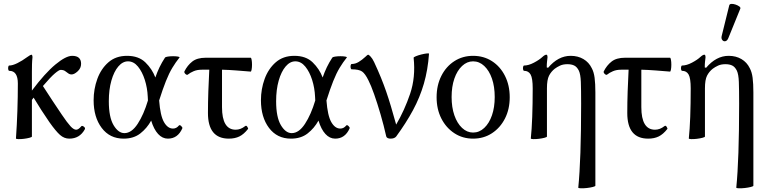

<svg xmlns="http://www.w3.org/2000/svg" viewBox="-20 -719 4031 1011"><path d="M64 10Q69 -60 71.5 -134.5Q74 -209 74 -279Q74 -346 29 -346Q25 -346 23.5 -353Q22 -360 23.5 -367Q25 -374 29 -374Q46 -374 71.5 -386.5Q97 -399 124 -419Q141 -431 145 -431Q151 -431 151 -417Q149 -399 148.5 -380Q148 -361 148 -342V-242Q217 -334 272 -379.5Q327 -425 360 -425Q407 -425 407 -383Q407 -360 389 -343.5Q371 -327 357 -327Q347 -327 339 -333Q331 -339 322.5 -345Q314 -351 299 -351Q291 -351 269 -332.5Q247 -314 206 -266Q231 -227 256.5 -188.5Q282 -150 305 -116Q334 -73 351 -54.5Q368 -36 381 -36Q393 -36 408 -54Q412 -59 421.5 -52Q431 -45 426 -37Q399 11 345 11Q318 11 296 -8.5Q274 -28 240 -76Q218 -108 197 -140.5Q176 -173 157 -205Q152 -199 148 -193V0Q148 3 135 6.5Q122 10 105.5 12Q89 14 76.5 13.5Q64 13 64 10Z M631 11Q558 11 515.5 -45.5Q473 -102 473 -191Q473 -250 492.5 -303.5Q512 -357 551 -391Q590 -425 649 -425Q710 -425 745.5 -390.5Q781 -356 798 -311Q808 -340 820 -365Q832 -390 849 -416Q851 -419 863.5 -421Q876 -423 891.5 -423Q907 -423 917.5 -421Q928 -419 925 -416Q905 -391 887.5 -362Q870 -333 853.5 -291.5Q837 -250 818 -190Q824 -110 843.5 -76Q863 -42 891 -42Q909 -42 922 -58Q926 -63 934 -55.5Q942 -48 940 -43Q916 11 864 11Q835 11 812.5 -13.5Q790 -38 776 -84Q754 -44 719 -16.5Q684 11 631 11ZM553 -186Q553 -102 578 -60Q603 -18 635 -18Q673 -18 705 -67Q737 -116 759 -190Q758 -199 758 -210Q756 -256 742.5 -298.5Q729 -341 706.5 -368.5Q684 -396 654 -396Q626 -396 603 -369Q580 -342 566.5 -294.5Q553 -247 553 -186Z M1185 11Q1075 11 1075 -124Q1075 -180 1077 -237.5Q1079 -295 1082 -352H1043Q1018 -352 999.5 -344Q981 -336 970 -327Q965 -322 957 -329Q949 -336 951 -343Q967 -375 992.5 -395Q1018 -415 1063 -415H1300Q1303 -415 1305 -404Q1307 -393 1307 -378.5Q1307 -364 1305 -353Q1303 -342 1300 -342Q1262 -345 1224.5 -348Q1187 -351 1149 -352V-155Q1149 -36 1221 -36Q1247 -36 1271 -55Q1277 -60 1282.5 -51Q1288 -42 1286 -40Q1264 -12 1240.5 -0.5Q1217 11 1185 11Z M1512 11Q1439 11 1396.5 -45.5Q1354 -102 1354 -191Q1354 -250 1373.5 -303.5Q1393 -357 1432 -391Q1471 -425 1530 -425Q1591 -425 1626.5 -390.5Q1662 -356 1679 -311Q1689 -340 1701 -365Q1713 -390 1730 -416Q1732 -419 1744.5 -421Q1757 -423 1772.5 -423Q1788 -423 1798.5 -421Q1809 -419 1806 -416Q1786 -391 1768.5 -362Q1751 -333 1734.5 -291.5Q1718 -250 1699 -190Q1705 -110 1724.5 -76Q1744 -42 1772 -42Q1790 -42 1803 -58Q1807 -63 1815 -55.5Q1823 -48 1821 -43Q1797 11 1745 11Q1716 11 1693.5 -13.5Q1671 -38 1657 -84Q1635 -44 1600 -16.5Q1565 11 1512 11ZM1434 -186Q1434 -102 1459 -60Q1484 -18 1516 -18Q1554 -18 1586 -67Q1618 -116 1640 -190Q1639 -199 1639 -210Q1637 -256 1623.5 -298.5Q1610 -341 1587.5 -368.5Q1565 -396 1535 -396Q1507 -396 1484 -369Q1461 -342 1447.5 -294.5Q1434 -247 1434 -186Z M2036 11Q2029 11 2022.5 8.5Q2016 6 2014 0Q2001 -58 1984 -116.5Q1967 -175 1950 -223Q1933 -271 1920 -296Q1903 -331 1886.5 -342.5Q1870 -354 1832 -354Q1828 -354 1826.5 -361Q1825 -368 1826.5 -375Q1828 -382 1832 -382Q1851 -382 1869 -393Q1887 -404 1903 -419Q1915 -431 1919 -431Q1922 -431 1931.5 -421Q1941 -411 1950 -392Q1971 -347 1986 -310Q2001 -273 2013.5 -237Q2026 -201 2038.5 -159Q2051 -117 2066 -63Q2110 -138 2139.5 -225Q2169 -312 2158 -415Q2158 -418 2170 -423Q2182 -428 2198 -432Q2214 -436 2226.5 -437.5Q2239 -439 2239 -436Q2233 -351 2212 -278.5Q2191 -206 2154.5 -138.5Q2118 -71 2066 0Q2057 11 2036 11Z M2471 11Q2416 11 2372.5 -17.5Q2329 -46 2304 -95Q2279 -144 2279 -207Q2279 -270 2304 -319.5Q2329 -369 2372.5 -397Q2416 -425 2471 -425Q2527 -425 2570.5 -397Q2614 -369 2639 -319.5Q2664 -270 2664 -207Q2664 -144 2639 -95Q2614 -46 2570.5 -17.5Q2527 11 2471 11ZM2471 -21Q2504 -21 2530 -45.5Q2556 -70 2570.5 -112Q2585 -154 2585 -208Q2585 -263 2570.5 -305Q2556 -347 2530 -371.5Q2504 -396 2471 -396Q2439 -396 2413 -371.5Q2387 -347 2372.5 -305Q2358 -263 2358 -208Q2358 -154 2372.5 -112Q2387 -70 2413 -45.5Q2439 -21 2471 -21Z M3025 269Q3040 120 3040 -173Q3040 -247 3038.5 -287.5Q3037 -328 3028 -347Q3018 -367 3003.5 -374Q2989 -381 2968 -381Q2945 -381 2929 -373.5Q2913 -366 2901 -357Q2882 -342 2871 -320.5Q2860 -299 2860 -254V0Q2860 3 2847 6.5Q2834 10 2817 12Q2800 14 2787.5 13.5Q2775 13 2775 10Q2780 -36 2782.5 -104Q2785 -172 2785 -254Q2785 -307 2774 -326.5Q2763 -346 2740 -346Q2736 -346 2734.5 -353Q2733 -360 2734.5 -367Q2736 -374 2740 -374Q2763 -374 2791.5 -389Q2820 -404 2836 -419Q2849 -431 2857 -431Q2863 -431 2863 -417Q2862 -406 2860.5 -395Q2859 -384 2859 -364L2866 -362Q2919 -425 2985 -425Q3023 -425 3052 -408Q3081 -391 3096 -360Q3107 -340 3111 -309.5Q3115 -279 3115 -232V259Q3115 262 3101.5 265.5Q3088 269 3070 271Q3052 273 3038.5 272.5Q3025 272 3025 269Z M3393 11Q3283 11 3283 -124Q3283 -180 3285 -237.5Q3287 -295 3290 -352H3251Q3226 -352 3207.5 -344Q3189 -336 3178 -327Q3173 -322 3165 -329Q3157 -336 3159 -343Q3175 -375 3200.5 -395Q3226 -415 3271 -415H3508Q3511 -415 3513 -404Q3515 -393 3515 -378.5Q3515 -364 3513 -353Q3511 -342 3508 -342Q3470 -345 3432.5 -348Q3395 -351 3357 -352V-155Q3357 -36 3429 -36Q3455 -36 3479 -55Q3485 -60 3490.5 -51Q3496 -42 3494 -40Q3472 -12 3448.5 -0.5Q3425 11 3393 11Z M3857 269Q3872 120 3872 -173Q3872 -247 3870.5 -287.5Q3869 -328 3860 -347Q3850 -367 3835.5 -374Q3821 -381 3800 -381Q3777 -381 3761 -373.5Q3745 -366 3733 -357Q3714 -342 3703 -320.5Q3692 -299 3692 -254V0Q3692 3 3679 6.5Q3666 10 3649 12Q3632 14 3619.5 13.5Q3607 13 3607 10Q3612 -36 3614.5 -104Q3617 -172 3617 -254Q3617 -307 3606 -326.5Q3595 -346 3572 -346Q3568 -346 3566.5 -353Q3565 -360 3566.5 -367Q3568 -374 3572 -374Q3595 -374 3623.5 -389Q3652 -404 3668 -419Q3681 -431 3689 -431Q3695 -431 3695 -417Q3694 -406 3692.5 -395Q3691 -384 3691 -364L3698 -362Q3751 -425 3817 -425Q3855 -425 3884 -408Q3913 -391 3928 -360Q3939 -340 3943 -309.5Q3947 -279 3947 -232V259Q3947 262 3933.5 265.5Q3920 269 3902 271Q3884 273 3870.5 272.5Q3857 272 3857 269ZM3815 -518Q3809 -504 3799.5 -502Q3790 -500 3783.5 -508Q3777 -516 3780 -529L3820 -691Q3822 -698 3831.5 -698.5Q3841 -699 3853 -695Q3865 -691 3873 -685Q3881 -679 3878 -673Z"/></svg>

Font: Junicode
Style: Regular
Weight: 400
Designer: Peter S. Baker
Version: Version 2.100; ttfautohint (v1.8.4)